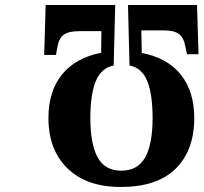

<svg xmlns="http://www.w3.org/2000/svg" viewBox="-20 -734 811 765"><path d="M771 -518H725L718 -551Q712 -584 693 -598.5Q674 -613 631 -613H543L545 -523Q648 -503 701 -436Q754 -369 754 -264Q754 -135 680 -62Q606 11 461 11Q325 11 249 -63Q173 -137 173 -264Q173 -370 226.5 -436.5Q280 -503 383 -524L384 -610H298Q254 -610 234.5 -596Q215 -582 209 -548L203 -515H156L162 -714H439L433 -473Q384 -464 362 -411.5Q340 -359 340 -264Q340 -160 369 -107Q398 -54 463 -54Q529 -54 558.5 -107Q588 -160 588 -264Q588 -359 566.5 -411.5Q545 -464 496 -473L490 -714H765Z"/></svg>

Font: Noto Serif CondExtraBold
Style: Regular
Weight: 800
Width: 3
Designer: Monotype Design Team
Foundry: Monotype Imaging Inc.
Version: Version 1.001